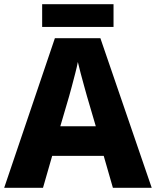

<svg xmlns="http://www.w3.org/2000/svg" viewBox="-20 -900 747 920"><path d="M521 0 477 -153H230L186 0H0L243 -717H461L707 0ZM397 -438Q392 -456 383.5 -486.5Q375 -517 366.5 -549Q358 -581 353 -603Q349 -581 340.5 -548.5Q332 -516 324 -485.5Q316 -455 311 -438L269 -295H439ZM524 -880V-771H182V-880Z"/></svg>

Font: Noto Sans Tamil ExtraBold
Style: Regular
Weight: 800
Designer: Jelle Bosma - Monotype Design Team
Foundry: Monotype Imaging Inc.
Version: Version 2.004; ttfautohint (v1.8.4.7-5d5b)